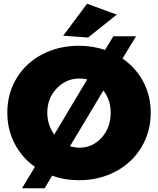

<svg xmlns="http://www.w3.org/2000/svg" viewBox="-20 -948 842 1023"><path d="M602.1 -870.1 449.2 -748 316.9 -757.8 443.8 -928.2ZM632.8 -636.2Q703.6 -587.4 743.4 -512.7Q783.2 -438 783.2 -348.1Q783.2 -246.6 733.9 -164.1Q684.6 -81.5 596.9 -34.7Q509.3 12.2 400.9 12.2Q324.2 12.2 257.8 -12.2L217.8 55.2H97.2L166 -59.1Q96.7 -107.9 57.9 -182.9Q19 -257.8 19 -348.1Q19 -449.7 68.4 -531.2Q117.7 -612.8 204.8 -658.4Q292 -704.1 400.9 -704.1Q473.1 -704.1 540 -682.1L584 -754.9H705.1ZM231.9 -347.2Q231.9 -283.2 269 -231L444.8 -524.9Q422.9 -529.8 403.8 -529.8Q333 -529.8 282.5 -477.3Q231.9 -424.8 231.9 -347.2ZM403.8 -161.1Q473.1 -161.1 521.5 -214.6Q569.8 -268.1 569.8 -347.2Q569.8 -415.5 530.8 -465.8L353 -168.9Q378.9 -161.1 403.8 -161.1Z"/></svg>

Font: Montserrat arm ExtraBold
Style: Regular
Weight: 800
Designer: Julieta Ulanovsky
Foundry: Julieta Ulanovsky
Version: Version 6.000;PS 006.000;hotconv 1.0.88;makeotf.lib2.5.64775